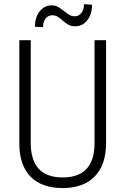

<svg xmlns="http://www.w3.org/2000/svg" viewBox="-20 -907 610 936"><path d="M497.1 -710.9V-206.5Q496.6 -103.5 441.7 -46.9Q386.7 9.8 285.6 9.8Q183.1 9.8 128.7 -46.1Q74.2 -102.1 74.2 -208.5V-710.9H129.9V-210.4Q129.9 -42 285.6 -42Q439 -42 440.9 -205.6V-710.9ZM428.7 -883.8Q428.7 -837.4 405.3 -808.1Q381.8 -778.8 347.7 -778.8Q326.2 -778.8 312.3 -787.1Q298.3 -795.4 286.9 -805.7Q275.4 -815.9 263.4 -824.2Q251.5 -832.5 233.9 -832.5Q215.3 -832.5 202.6 -817.1Q189.9 -801.8 189.9 -774.9L150.4 -776.4Q150.4 -822.8 173.6 -851.8Q196.8 -880.9 231.4 -880.9Q246.6 -880.9 258.3 -875.7Q270 -870.6 292.2 -853Q314.5 -835.4 324 -831.5Q333.5 -827.6 345.2 -827.6Q363.8 -827.6 376.7 -843.8Q389.6 -859.9 389.6 -886.7Z"/></svg>

Font: MAUL Condensed Light
Style: Light
Weight: 300
Designer: MAUL
Version: Version 2.137; 2017; ttfautohint (v1.8.3)